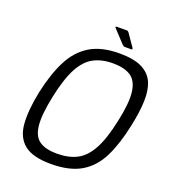

<svg xmlns="http://www.w3.org/2000/svg" viewBox="-146 -915 919 1029"><g transform="rotate(20 314.0 -400.0)"><path d="M72 -335Q96 -446 135 -522Q174 -598 239 -637.5Q304 -677 407 -677Q487 -677 533.5 -654.5Q580 -632 599.5 -589Q619 -546 617 -482Q615 -418 597 -335Q574 -224 536.5 -148Q499 -72 433.5 -33Q368 6 261 6Q158 6 109.5 -33Q61 -72 55 -148Q49 -224 72 -335ZM148 -335Q125 -225 131.5 -165Q138 -105 173.5 -81Q209 -57 273 -57Q338 -57 385 -80.5Q432 -104 465.5 -164.5Q499 -225 522 -335Q546 -445 538 -506Q530 -567 493 -591Q456 -615 392 -615Q328 -615 282 -590.5Q236 -566 203.5 -505.5Q171 -445 148 -335ZM419 -719Q415 -719 412.5 -721Q410 -723 406 -726L338 -799Q336 -801 337.5 -803.5Q339 -806 342 -806H399Q404 -806 406.5 -804.5Q409 -803 412 -799L461 -728Q463 -725 462.5 -722Q462 -719 457 -719Z"/></g></svg>

Font: Glory
Style: Italic
Weight: 400
Italic angle: -12°
Designer: Robert Leuschke
Foundry: Robert Leuschke
Version: Version 1.011